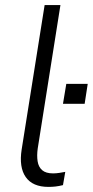

<svg xmlns="http://www.w3.org/2000/svg" viewBox="-20 -725 364 753"><path d="M170 8Q108 8 81 -30.5Q54 -69 65 -139L155 -705H217L128 -143Q124 -115 127.5 -92.5Q131 -70 145.5 -57.5Q160 -45 188 -45Q200 -45 213 -47Q226 -49 236 -51L227 1Q211 5 197.5 6.5Q184 8 170 8ZM227 -318 240 -396H324L312 -318Z"/></svg>

Font: Nunito Sans 10pt SemiCondensed Light
Style: Italic
Weight: 300
Width: 4
Italic angle: -9°
Designer: Vernon Adams
Foundry: Vernon Adams
Version: Version 3.101;gftools[0.9.27]